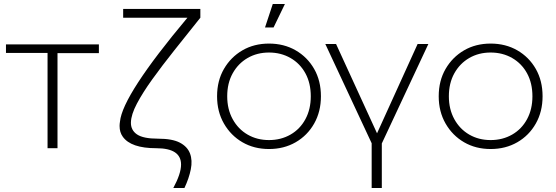

<svg xmlns="http://www.w3.org/2000/svg" viewBox="-20 -745 2796 965"><path d="M219 0V-479H10V-522H477V-478H269V0Z M774 -48Q846 -48 884 -28Q922 -8 935 26.5Q948 61 939 106Q930 151 907 200H851Q890 128 890 82Q890 0 766 0Q638 0 597 -58Q581 -80 581 -112Q581 -122 583 -134Q596 -267 922 -656H599V-700H987V-656Q919 -571 856.5 -492.5Q794 -414 745.5 -346.5Q697 -279 668 -224Q639 -169 638 -130Q637 -91 668.5 -69.5Q700 -48 774 -48Z M1312 -607 1351 -725H1412L1355 -607ZM1332 4Q1257 4 1198.5 -30Q1140 -64 1105.5 -124Q1071 -184 1071 -261Q1071 -339 1105.5 -398.5Q1140 -458 1198.5 -492Q1257 -526 1332 -526Q1407 -526 1466 -492Q1525 -458 1559 -398.5Q1593 -339 1593 -261Q1593 -184 1559 -124Q1525 -64 1466 -30Q1407 4 1332 4ZM1332 -41Q1392 -41 1440 -68.5Q1488 -96 1515 -146Q1542 -196 1542 -261Q1542 -327 1515 -376.5Q1488 -426 1440 -453.5Q1392 -481 1332 -481Q1272 -481 1224.5 -453.5Q1177 -426 1149.5 -376.5Q1122 -327 1122 -261Q1122 -196 1149.5 -146Q1177 -96 1224.5 -68.5Q1272 -41 1332 -41Z M1848 200V-25L1615 -524H1669L1875 -75L2079 -524H2133L1899 -24V200Z M2446 4Q2371 4 2312.5 -30Q2254 -64 2219.5 -124Q2185 -184 2185 -261Q2185 -339 2219.5 -398.5Q2254 -458 2312.5 -492Q2371 -526 2446 -526Q2521 -526 2580 -492Q2639 -458 2673 -398.5Q2707 -339 2707 -261Q2707 -184 2673 -124Q2639 -64 2580 -30Q2521 4 2446 4ZM2446 -41Q2506 -41 2554 -68.5Q2602 -96 2629 -146Q2656 -196 2656 -261Q2656 -327 2629 -376.5Q2602 -426 2554 -453.5Q2506 -481 2446 -481Q2386 -481 2338.5 -453.5Q2291 -426 2263.5 -376.5Q2236 -327 2236 -261Q2236 -196 2263.5 -146Q2291 -96 2338.5 -68.5Q2386 -41 2446 -41Z"/></svg>

Font: Montserrat Z Light
Style: Regular
Weight: 300
Designer: Julieta Ulanovsky
Foundry: Julieta Ulanovsky
Version: Version 8.000